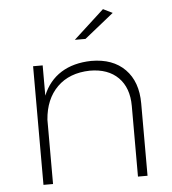

<svg xmlns="http://www.w3.org/2000/svg" viewBox="-53 -791 754 840"><g transform="rotate(-5 324.0 -371.5)"><path d="M104 0V-521H146V-388.2Q172.4 -452.6 226.6 -486.6Q280.8 -520.5 358.9 -522Q454.1 -522 507.6 -467.5Q561 -413.1 561 -317.9V0H519V-310.1Q519 -390.1 474.1 -435.1Q429.2 -480 349.1 -480Q259.3 -478 206.1 -425.3Q152.8 -372.6 146 -282.2V0ZM295.9 -620.1 430.2 -743.2 471.2 -723.1 342.8 -620.1Z"/></g></svg>

Font: Trueno UltraLight
Style: Regular
Weight: 250
Designer: Julieta Ulanovsky
Foundry: Julieta Ulanovsky
Version: Version 3.001b | FøM Fix